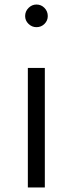

<svg xmlns="http://www.w3.org/2000/svg" viewBox="-20 -828 322 848"><path d="M91 -757Q91 -778 106 -793Q121 -808 141 -808Q162 -808 176.5 -793Q191 -778 191 -757Q191 -737 176.5 -722.5Q162 -708 141 -708Q121 -708 106 -722.5Q91 -737 91 -757ZM103 -528H178V0H103Z"/></svg>

Font: Martel Sans Light
Style: Regular
Weight: 300
Designer: Dan Reynolds and Mathieu Réguer
Foundry: Dan Reynolds and Mathieu Réguer
Version: Version 1.002; ttfautohint (v1.1) -l 5 -r 5 -G 72 -x 0 -D la